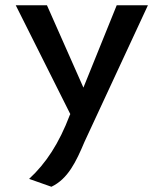

<svg xmlns="http://www.w3.org/2000/svg" viewBox="-20 -492 632 732"><path d="M91 190 176 220C239 190 270 125 302 49L544 -472H425L298 -158L159 -472H40L248 -57L246 -53C205 55 155 131 91 190Z"/></svg>

Font: Bluebird
Style: LiNrw
Weight: 300
Designer: Jasper
Foundry: Cannot Into Space Fonts
Version: Version 0.98